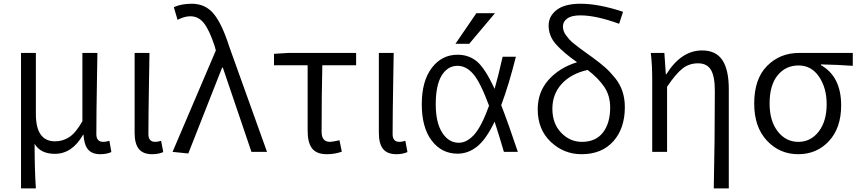

<svg xmlns="http://www.w3.org/2000/svg" viewBox="-20 -829 4687 1048"><path d="M94.7 199.2V-540H175.8V-207Q175.8 -57.6 280.3 -57.6Q322.3 -57.6 357.4 -80.1Q392.6 -102.5 429.7 -167V-540H511.7Q510.7 -489.3 509.3 -397Q507.8 -304.7 506.8 -231Q505.9 -157.2 505.9 -96.7Q505.9 -54.7 543.9 -54.7Q558.6 -54.7 577.1 -60.5L587.9 1Q562.5 12.7 527.3 12.7Q483.4 12.7 461.4 -12.2Q439.5 -37.1 435.5 -93.8H433.6Q374 10.7 279.3 10.7Q201.2 10.7 168.9 -43.9Q168.9 98.6 175.8 199.2Z M810.5 12.7Q760.7 12.7 737.8 -16.1Q714.8 -44.9 714.8 -103.5V-540H795.9Q794.9 -489.3 793.5 -397Q792 -304.7 791 -231Q790 -157.2 790 -96.7Q790 -54.7 827.1 -54.7Q841.8 -54.7 859.4 -60.5L871.1 1Q845.7 12.7 810.5 12.7Z M1007.8 8.8 921.9 0 1158.2 -553.7 1151.4 -578.1Q1124 -662.1 1094.2 -701.2Q1064.5 -740.2 1018.6 -740.2Q986.3 -740.2 949.2 -720.7L928.7 -790Q970.7 -808.6 1026.4 -808.6Q1101.6 -808.6 1147 -752.9Q1192.4 -697.3 1231.4 -574.2L1437.5 0H1352.5L1196.3 -460H1192.4Z M1764.6 12.7Q1708 12.7 1683.6 -18.6Q1659.2 -49.8 1659.2 -115.2V-472.7H1475.6V-535.2L1552.7 -540H1923.8V-472.7H1739.3Q1735.4 -304.7 1735.4 -109.4Q1735.4 -54.7 1781.2 -54.7Q1793.9 -54.7 1833 -63.5L1845.7 -1Q1806.6 12.7 1764.6 12.7Z M2143.6 12.7Q2093.8 12.7 2070.8 -16.1Q2047.9 -44.9 2047.9 -103.5V-540H2128.9Q2127.9 -489.3 2126.5 -397Q2125 -304.7 2124 -231Q2123 -157.2 2123 -96.7Q2123 -54.7 2160.2 -54.7Q2174.8 -54.7 2192.4 -60.5L2204.1 1Q2178.7 12.7 2143.6 12.7Z M2723.6 -519.5H2795.9Q2757.8 -367.2 2715.8 -254.9Q2754.9 -154.3 2806.6 0H2730.5Q2706.1 -84 2679.7 -165Q2633.8 -69.3 2585 -29.8Q2536.1 9.8 2477.5 9.8Q2390.6 9.8 2336.4 -61.5Q2282.2 -132.8 2282.2 -259.8Q2282.2 -386.7 2336.9 -458.5Q2391.6 -530.3 2477.5 -530.3Q2539.1 -530.3 2583.5 -493.2Q2627.9 -456.1 2679.7 -343.8Q2697.3 -403.3 2723.6 -519.5ZM2580.1 -756.8H2681.6L2541 -589.8H2465.8ZM2649.4 -252Q2601.6 -380.9 2563 -425.3Q2524.4 -469.7 2477.5 -469.7Q2422.9 -469.7 2390.6 -416.5Q2358.4 -363.3 2358.4 -259.8Q2358.4 -160.2 2393.6 -105Q2428.7 -49.8 2484.4 -49.8Q2528.3 -49.8 2568.4 -94.2Q2608.4 -138.7 2649.4 -252Z M3156.2 -54.7Q3231.4 -54.7 3271 -105.5Q3310.5 -156.2 3310.5 -242.2Q3310.5 -306.6 3278.8 -354Q3247.1 -401.4 3187.5 -447.3Q3096.7 -426.8 3045.9 -371.1Q2995.1 -315.4 2995.1 -235.4Q2995.1 -154.3 3043 -104.5Q3090.8 -54.7 3156.2 -54.7ZM3380.9 -764.6 3359.4 -699.2Q3233.4 -745.1 3147.5 -745.1Q3099.6 -745.1 3076.2 -728Q3052.7 -710.9 3052.7 -684.6Q3052.7 -671.9 3056.6 -660.2Q3060.5 -648.4 3070.3 -635.3Q3080.1 -622.1 3088.4 -612.8Q3096.7 -603.5 3115.2 -588.9Q3133.8 -574.2 3144.5 -565.9Q3155.3 -557.6 3180.2 -540Q3205.1 -522.5 3216.8 -513.7Q3257.8 -483.4 3283.7 -460.4Q3309.6 -437.5 3336.9 -403.8Q3364.3 -370.1 3377.4 -330.6Q3390.6 -291 3390.6 -244.1Q3390.6 -127.9 3327.6 -57.6Q3264.6 12.7 3154.3 12.7Q3057.6 12.7 2986.3 -54.7Q2915 -122.1 2915 -232.4Q2915 -327.1 2974.6 -393.6Q3034.2 -460 3129.9 -489.3Q3054.7 -542 3014.6 -587.4Q2974.6 -632.8 2974.6 -689.5Q2974.6 -741.2 3018.6 -774.9Q3062.5 -808.6 3149.4 -808.6Q3248 -808.6 3380.9 -764.6Z M3958 199.2H3876Q3881.8 -66.4 3881.8 -333Q3881.8 -412.1 3860.4 -447.8Q3838.9 -483.4 3790 -483.4Q3742.2 -483.4 3706.1 -455.6Q3669.9 -427.7 3621.1 -355.5V0H3540V-394.5Q3540 -476.6 3532.2 -540H3606.4L3614.3 -423.8H3617.2Q3698.2 -553.7 3812.5 -553.7Q3887.7 -553.7 3922.9 -501Q3958 -448.2 3958 -342.8Z M4096.7 -263.7Q4096.7 -398.4 4167 -469.2Q4237.3 -540 4340.8 -540H4634.8V-469.7Q4555.7 -475.6 4460.9 -477.5V-473.6Q4571.3 -411.1 4571.3 -253.9Q4571.3 -130.9 4504.9 -59.1Q4438.5 12.7 4336.9 12.7Q4235.4 12.7 4166 -61.5Q4096.7 -135.7 4096.7 -263.7ZM4337.9 -54.7Q4405.3 -54.7 4448.7 -110.8Q4492.2 -167 4492.2 -260.7Q4492.2 -348.6 4450.7 -410.2Q4409.2 -471.7 4338.9 -471.7Q4268.6 -471.7 4224.6 -418Q4180.7 -364.3 4180.7 -263.7Q4180.7 -168.9 4225.1 -111.8Q4269.5 -54.7 4337.9 -54.7Z"/></svg>

Font: Gen Shin Gothic Normal
Style: Regular
Weight: 300
Designer: [Source Han Sans]
Ryoko NISHIZUKA  (kana & ideographs); Paul D. Hunt (Latin, Greek & Cyrillic); Wenlong ZHANG  (bopomofo
Version: Version 1.002.20150607